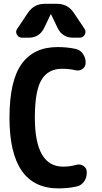

<svg xmlns="http://www.w3.org/2000/svg" viewBox="-20 -990 540 1019"><path d="M371.1 -922.9 428.7 -836.9Q438.5 -822.3 429.7 -806.2Q420.9 -790 403.3 -790H367.2Q311.5 -790 286.1 -840.8L251 -914.1Q251 -915 250 -915Q249 -915 249 -914.1L213.9 -840.8Q188.5 -790 132.8 -790H96.7Q79.1 -790 69.8 -806.2Q60.5 -822.3 71.3 -836.9L128.9 -922.9Q161.1 -969.7 216.8 -969.7H283.2Q338.9 -969.7 371.1 -922.9ZM385.7 -115.2Q405.3 -121.1 422.9 -109.4Q440.4 -97.7 440.4 -78.1V-72.3Q440.4 -45.9 425.3 -25.4Q410.2 -4.9 385.7 0Q341.8 9.8 290 9.8Q30.3 9.8 30.3 -365.2Q30.3 -560.5 94.7 -650.4Q159.2 -740.2 285.2 -740.2Q336.9 -740.2 380.9 -730.5Q405.3 -725.6 419.9 -704.6Q434.6 -683.6 434.6 -658.2V-657.2Q434.6 -635.7 418 -624Q401.4 -612.3 380.9 -617.2Q347.7 -625 309.6 -625Q235.4 -625 200.2 -566.4Q165 -507.8 165 -365.2Q165 -105.5 315.4 -105.5Q349.6 -105.5 385.7 -115.2Z"/></svg>

Font: Rounded Mgen+ 1m bold
Style: Bold
Weight: 700
Designer: [Source Han Sans]
Ryoko NISHIZUKA  (kana & ideographs); Paul D. Hunt (Latin, Greek & Cyrillic); Wenlong ZHANG  (bopomofo
Version: Version 1.059.20150602